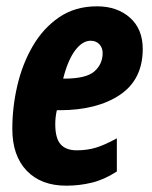

<svg xmlns="http://www.w3.org/2000/svg" viewBox="-20 -578 480 608"><path d="M190 10Q110 10 64.5 -37.5Q19 -85 19 -170Q19 -239 35 -307.5Q51 -376 84 -432.5Q117 -489 167.5 -523.5Q218 -558 287 -558Q351 -558 391.5 -522Q432 -486 432 -423Q432 -326 359.5 -277.5Q287 -229 169 -229H160Q155 -207 155 -185Q155 -140 172 -121Q189 -102 223 -102Q256 -102 284 -110.5Q312 -119 350 -140V-35Q310 -9 270.5 0.5Q231 10 190 10ZM183 -329Q253 -329 279 -352Q305 -375 305 -410Q305 -427 294.5 -438Q284 -449 267 -449Q241 -449 218 -418.5Q195 -388 180 -329Z"/></svg>

Font: Noto Sans ExtraCondensed ExtraBold
Style: Italic
Weight: 800
Width: 2
Italic angle: -12°
Designer: Monotype Design Team
Foundry: Monotype Imaging Inc.
Version: Version 2.013; ttfautohint (v1.8.4.7-5d5b)